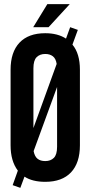

<svg xmlns="http://www.w3.org/2000/svg" viewBox="-20 -868 436 925"><path d="M31 -532Q31 -617 74 -662.5Q117 -708 198 -708Q258 -708 298 -682L318 -737L355 -724L329 -653Q365 -610 365 -532V-168Q365 -83 322 -37.5Q279 8 198 8Q136 8 98 -17L78 37L41 24L66 -46Q31 -92 31 -168ZM141 -251 253 -560Q249 -586 234.5 -597Q220 -608 198 -608Q172 -608 156.5 -592.5Q141 -577 141 -539ZM198 -92Q224 -92 239.5 -107.5Q255 -123 255 -161V-449L142 -140Q147 -114 161 -103Q175 -92 198 -92ZM316 -848 214 -737H140L208 -848Z"/></svg>

Font: Bebas Neue
Style: Regular
Weight: 400
Designer: Ryoichi Tsunekawa
Foundry: Ryoichi Tsunekawa
Version: Version 1.300